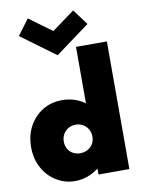

<svg xmlns="http://www.w3.org/2000/svg" viewBox="-115 -1180 961 1274"><g transform="rotate(-10 366.0 -543.0)"><path d="M287 16Q219 16 162 -18.5Q105 -53 70.8 -114.5Q36.5 -176 36.5 -256Q36.5 -333.5 69.5 -395Q102.5 -456.5 160.2 -492.2Q218 -528 292.5 -528Q336.5 -528 376 -515.2Q415.5 -502.5 445.5 -479V-860H653.5V0H445.5V-40Q410.5 -13 370.2 1.5Q330 16 287 16ZM352 -160Q380.5 -160 402.5 -172.5Q424.5 -185 437 -206.5Q449.5 -228 449.5 -255Q449.5 -283 436.8 -304.8Q424 -326.5 402.2 -339.2Q380.5 -352 353 -352Q325.5 -352 303.8 -339.2Q282 -326.5 269.2 -304.5Q256.5 -282.5 256.5 -254.5Q256.5 -227.5 268.5 -206Q280.5 -184.5 302.2 -172.2Q324 -160 352 -160ZM316 -826.5 85 -996.5 163 -1101.5 316 -989.5 469 -1101.5 547 -996.5Z"/></g></svg>

Font: Spartan Thin Black
Style: Regular
Weight: 900
Version: Version 1.004